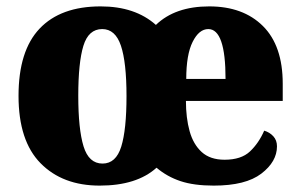

<svg xmlns="http://www.w3.org/2000/svg" viewBox="-20 -571 940 601"><path d="M292 10Q176 10 107 -60Q38 -130 38 -271Q38 -412 104 -481.5Q170 -551 295 -551Q403 -551 468 -493Q528 -551 635 -551Q741 -551 803 -489.5Q865 -428 865 -309V-255H562Q562 -202 573.5 -160.5Q585 -119 611.5 -95Q638 -71 683 -71Q735 -71 762.5 -97Q790 -123 807 -162Q824 -157 835.5 -144.5Q847 -132 847 -113Q847 -65 798 -27.5Q749 10 649 10Q587 10 545 -4Q503 -18 470 -46Q408 10 292 10ZM301 -59Q343 -59 359.5 -112Q376 -165 376 -270Q376 -376 358.5 -428Q341 -480 300 -480Q257 -480 241 -427.5Q225 -375 225 -271Q225 -167 241.5 -113Q258 -59 301 -59ZM686 -324Q686 -480 632 -480Q603 -480 583 -440Q563 -400 563 -324Z"/></svg>

Font: Noto Serif Hebrew SemiCondensed Black
Style: Regular
Weight: 900
Width: 4
Designer: Monotype Design Team
Foundry: Monotype Imaging Inc.
Version: Version 2.004; ttfautohint (v1.8.4.7-5d5b)